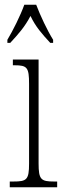

<svg xmlns="http://www.w3.org/2000/svg" viewBox="-20 -786 268 806"><path d="M11 -619V-606H23C58 -644 84 -673 108 -719C130 -673 156 -644 191 -606H203V-619C179 -657 149 -721 132 -766H82C66 -721 34 -657 11 -619ZM21 0H220V-24H207C152 -24 142 -32 142 -100V-536H34V-512H41C94 -512 102 -503 102 -434V-99C102 -31 92 -24 36 -24H21Z"/></svg>

Font: Noto Serif Tamil ExtraCondensed ExtraLight
Style: Regular
Weight: 200
Width: 2
Designer: Indian Type Foundry, Tom Grace, and the Monotype Design Team
Foundry: Monotype Imaging Inc.
Version: Version 2.004